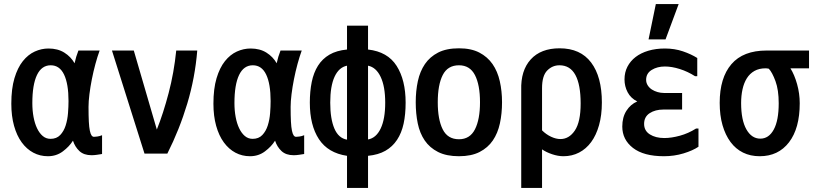

<svg xmlns="http://www.w3.org/2000/svg" viewBox="-20 -776 4040 950"><path d="M485 -14Q473 -12 459 -10Q445 -8 433 -8Q395 -8 373 -28.5Q351 -49 341 -80Q323 -51 291 -27Q259 -3 217 -3Q178 -3 145 -20.5Q112 -38 87.5 -71.5Q63 -105 49.5 -153.5Q36 -202 36 -263Q36 -337 51.5 -389Q67 -441 93 -473.5Q119 -506 152 -521Q185 -536 220 -536Q266 -536 298.5 -515.5Q331 -495 349 -463Q356 -496 368 -526H473Q462 -496 452 -459Q442 -422 434.5 -384Q427 -346 422.5 -310Q418 -274 418 -247Q418 -203 419.5 -174.5Q421 -146 424.5 -129.5Q428 -113 433 -106Q438 -99 445 -99Q450 -99 461.5 -100.5Q473 -102 485 -107ZM319 -276Q319 -361 297 -407Q275 -453 231 -453Q186 -453 163 -405Q140 -357 140 -266Q140 -229 146 -197Q152 -165 163.5 -141Q175 -117 191.5 -103Q208 -89 230 -89Q260 -89 278 -108Q296 -127 305 -155.5Q314 -184 316.5 -216.5Q319 -249 319 -276Z M534 -526H642L756 -135Q788 -215 814.5 -316Q841 -417 852 -526H956Q945 -391 906.5 -263Q868 -135 808 -16H695Z M1485 -14Q1473 -12 1459 -10Q1445 -8 1433 -8Q1395 -8 1373 -28.5Q1351 -49 1341 -80Q1323 -51 1291 -27Q1259 -3 1217 -3Q1178 -3 1145 -20.5Q1112 -38 1087.5 -71.5Q1063 -105 1049.5 -153.5Q1036 -202 1036 -263Q1036 -337 1051.5 -389Q1067 -441 1093 -473.5Q1119 -506 1152 -521Q1185 -536 1220 -536Q1266 -536 1298.5 -515.5Q1331 -495 1349 -463Q1356 -496 1368 -526H1473Q1462 -496 1452 -459Q1442 -422 1434.5 -384Q1427 -346 1422.5 -310Q1418 -274 1418 -247Q1418 -203 1419.5 -174.5Q1421 -146 1424.5 -129.5Q1428 -113 1433 -106Q1438 -99 1445 -99Q1450 -99 1461.5 -100.5Q1473 -102 1485 -107ZM1319 -276Q1319 -361 1297 -407Q1275 -453 1231 -453Q1186 -453 1163 -405Q1140 -357 1140 -266Q1140 -229 1146 -197Q1152 -165 1163.5 -141Q1175 -117 1191.5 -103Q1208 -89 1230 -89Q1260 -89 1278 -108Q1296 -127 1305 -155.5Q1314 -184 1316.5 -216.5Q1319 -249 1319 -276Z M1697 -5Q1603 -19 1558 -87.5Q1513 -156 1513 -268Q1513 -324 1522.5 -370.5Q1532 -417 1553.5 -451Q1575 -485 1610 -505.5Q1645 -526 1697 -531V-649H1801V-531Q1898 -520 1942.5 -450Q1987 -380 1987 -268Q1987 -210 1977 -164Q1967 -118 1944.5 -84Q1922 -50 1887 -30Q1852 -10 1801 -5V154H1697ZM1886 -268Q1886 -348 1863.5 -395.5Q1841 -443 1801 -451V-86Q1841 -93 1863.5 -140Q1886 -187 1886 -268ZM1614 -268Q1614 -188 1634.5 -140Q1655 -92 1697 -85V-451Q1657 -443 1635.5 -396.5Q1614 -350 1614 -268Z M2251 -3Q2189 -3 2147.5 -24Q2106 -45 2081.5 -81Q2057 -117 2047 -165.5Q2037 -214 2037 -270Q2037 -326 2047.5 -374.5Q2058 -423 2082.5 -459Q2107 -495 2148 -516Q2189 -537 2251 -537Q2311 -537 2351.5 -516Q2392 -495 2417 -459Q2442 -423 2453 -374Q2464 -325 2464 -270Q2464 -214 2453.5 -165.5Q2443 -117 2418.5 -81Q2394 -45 2353 -24Q2312 -3 2251 -3ZM2251 -87Q2305 -87 2330 -136Q2355 -185 2355 -270Q2355 -356 2330 -404.5Q2305 -453 2251 -453Q2195 -453 2170.5 -404.5Q2146 -356 2146 -270Q2146 -185 2170.5 -136Q2195 -87 2251 -87Z M2559 -330Q2556 -427 2606 -482Q2656 -537 2749 -537Q2852 -537 2905 -466.5Q2958 -396 2958 -269Q2958 -206 2944 -156.5Q2930 -107 2905 -73Q2880 -39 2845 -21Q2810 -3 2768 -3Q2741 -3 2711.5 -13Q2682 -23 2662 -37V154H2559ZM2853 -264Q2853 -357 2827 -405Q2801 -453 2748 -453Q2713 -453 2687.5 -427Q2662 -401 2662 -340V-131Q2682 -111 2706.5 -99.5Q2731 -88 2753 -88Q2796 -88 2824.5 -130.5Q2853 -173 2853 -264Z M3059 -150Q3059 -196 3079.5 -228Q3100 -260 3133 -274Q3101 -290 3085.5 -319.5Q3070 -349 3070 -383Q3070 -418 3084.5 -446Q3099 -474 3125 -494Q3151 -514 3188 -525Q3225 -536 3270 -536Q3318 -536 3359 -522Q3400 -508 3430 -489V-399H3419Q3383 -422 3343.5 -434.5Q3304 -447 3270 -447Q3232 -447 3204.5 -430Q3177 -413 3177 -381Q3177 -366 3185 -353.5Q3193 -341 3205.5 -333Q3218 -325 3233.5 -320.5Q3249 -316 3265 -316H3355V-234H3263Q3222 -234 3194.5 -216Q3167 -198 3167 -163Q3167 -129 3195.5 -111Q3224 -93 3267 -93Q3302 -93 3344 -104.5Q3386 -116 3424 -140H3436V-50Q3408 -31 3362 -17Q3316 -3 3265 -3Q3165 -3 3112 -44Q3059 -85 3059 -150ZM3225 -756H3338L3273 -581H3189Z M3541 -267Q3541 -391 3599 -458.5Q3657 -526 3773 -526H3983V-438H3891Q3911 -406 3924 -359.5Q3937 -313 3937 -265Q3937 -141 3884 -72Q3831 -3 3739 -3Q3693 -3 3656.5 -21Q3620 -39 3594.5 -73.5Q3569 -108 3555 -156.5Q3541 -205 3541 -267ZM3833 -265Q3833 -331 3817 -374.5Q3801 -418 3784 -436Q3779 -437 3775 -437.5Q3771 -438 3768 -438Q3736 -438 3713 -425Q3690 -412 3675.5 -389Q3661 -366 3654 -334.5Q3647 -303 3647 -266Q3647 -182 3673 -136Q3699 -90 3742 -90Q3784 -90 3808.5 -135Q3833 -180 3833 -265Z"/></svg>

Font: D2Coding
Style: Bold
Weight: 700
Monospace: yes
Designer: Yong-Rak Park; Jeong-Hwan Yoon; Sang-Min Lee;
Foundry: NHN Corporation
Version: Version 1.3.2; Build 20180524